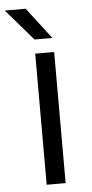

<svg xmlns="http://www.w3.org/2000/svg" viewBox="-78 -834 416 868"><g transform="rotate(-5 130.0 -400.5)"><path d="M98 0V-595H184V0ZM100.5 -659 -22 -801H72.5L181.5 -659Z"/></g></svg>

Font: Encode Sans SC Expanded
Style: Regular
Weight: 400
Width: 7
Designer: Multiple Designers
Foundry: Impallari Type
Version: Version 3.002